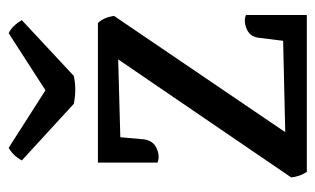

<svg xmlns="http://www.w3.org/2000/svg" viewBox="-166 -580 745 454"><g transform="rotate(-90 207.0 -352.5)"><path d="M399 0H28Q17 -17 15 -37L294 -446L110 -441L105 -385Q102 -363 83.5 -355Q65 -347 50 -353V-494H380Q393 -481 397 -456L122 -51L338 -56L345 -112Q347 -134 365.5 -142Q384 -150 399 -144ZM387 -674 255 -551Q223 -544 189 -551L55 -674Q67 -695 85 -705L221 -618L356 -705Q373 -697 387 -674Z"/></g></svg>

Font: Karma Medium
Style: Regular
Weight: 500
Designer: Joana Correia
Foundry: Indian Type Foundry
Version: Version 1.202;PS 1.0;hotconv 1.0.78;makeotf.lib2.5.61930; tt